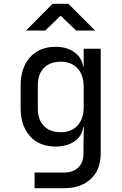

<svg xmlns="http://www.w3.org/2000/svg" viewBox="-20 -805 640 1005"><path d="M161 180V98H316Q363 98 390 71.5Q417 45 417 0V-50L419 -140H416Q408 -91 369 -64.5Q330 -38 271 -38Q186 -38 137 -92Q88 -146 88 -240V-356Q88 -450 137 -505Q186 -560 271 -560Q330 -560 369 -532Q408 -504 416 -455H418V-550H507V0Q507 83 455.5 131.5Q404 180 315 180ZM298 -113Q354 -113 386 -148Q418 -183 418 -245V-350Q418 -412 386 -447Q354 -482 298 -482Q241 -482 209.5 -449Q178 -416 178 -360V-235Q178 -179 209.5 -146Q241 -113 298 -113ZM116 -645 255 -785H338L478 -645H379L297 -723L217 -645Z"/></svg>

Font: JetBrains Mono NL
Style: Regular
Weight: 400
Monospace: yes
Designer: Philipp Nurullin, Konstantin Bulenkov
Foundry: JetBrains
Version: Version 2.305; ttfautohint (v1.8.4.7-5d5b)